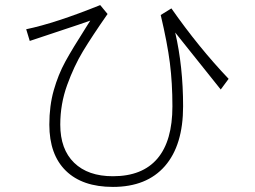

<svg xmlns="http://www.w3.org/2000/svg" viewBox="-20 -648 1002 755"><path d="M374 -628 403 -593Q341 -504 306 -446Q271 -388 244 -313.5Q217 -239 217 -158Q217 -61 271.5 -8Q326 45 424 45Q540 45 599 -24.5Q658 -94 658 -230Q658 -322 648 -400.5Q638 -479 612 -589L654 -615Q761 -462 879 -338L848 -296L669 -520Q700 -386 700 -230Q700 -77 628.5 5Q557 87 424 87Q304 87 239 23.5Q174 -40 174 -158Q174 -232 191.5 -293.5Q209 -355 237 -406Q265 -457 318 -540L335 -567L289 -551L97 -487L83 -533Q198 -557 374 -628Z"/></svg>

Font: Gmarket Sans TTF Light
Style: Regular
Weight: 300
Designer: Creative Director : Sungho Lee; Art Director : Kiwoong Choi; Project Manager : Sori Yang, Jongwook Yoon; Font Designer :
Foundry: Sandoll Inc.
Version: Version 1.000;hotconv 1.0.109;makeotfexe 2.5.65596